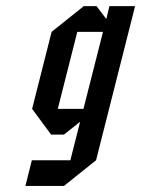

<svg xmlns="http://www.w3.org/2000/svg" viewBox="-20 -520 458 623"><path d="M418.3 -500 291.7 0 187.5 83.3H62.5L83.3 0H208.3L240 -125L187.5 -83.3H145.8L84.2 -166.7L147.5 -416.7L251.7 -500H293.3L325 -458.3L335 -500ZM314.2 -416.7H230.8L167.5 -166.7H250.8Z"/></svg>

Font: Yulong
Style: Italic
Weight: 400
Italic angle: -14.25°
Designer: GGBotNet
Foundry: f0n7.com
Version: 1.00